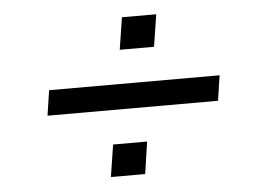

<svg xmlns="http://www.w3.org/2000/svg" viewBox="-42 -590 832 608"><g transform="rotate(-5 374.0 -286.5)"><path d="M104 -247 116 -327H658L646 -247ZM287 -36 303 -138H411L396 -36ZM350 -435 366 -537H475L459 -435Z"/></g></svg>

Font: Nunito Sans 10pt Expanded SemiBold
Style: Italic
Weight: 600
Width: 7
Italic angle: -9°
Designer: Vernon Adams
Foundry: Vernon Adams
Version: Version 3.101;gftools[0.9.27]